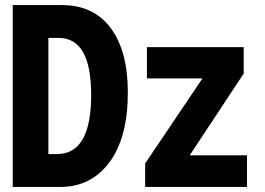

<svg xmlns="http://www.w3.org/2000/svg" viewBox="-20 -734 1040 754"><path d="M30 0H218Q338 0 410 -97Q482 -194 482 -371Q482 -533 415 -623.5Q348 -714 223 -714H30ZM170 -129V-585H211Q338 -585 338 -361Q338 -129 204 -129ZM550 0V-92L775 -426H557V-549H937V-445L725 -124H950V0Z"/></svg>

Font: Noto Sans Mono Condensed Extra
Style: Regular
Weight: 800
Width: 3
Designer: Monotype Design Team
Foundry: Monotype Imaging Inc.
Version: Version 1.900